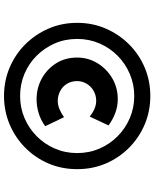

<svg xmlns="http://www.w3.org/2000/svg" viewBox="76 -840 786 979"><g transform="rotate(90 469.5 -350.0)"><path d="M469 23Q392 23 324.5 -5.5Q257 -34 206 -85Q155 -136 125.5 -203.5Q96 -271 96 -350Q96 -429 125.5 -496.5Q155 -564 206 -615Q257 -666 324.5 -694.5Q392 -723 469 -723Q546 -723 613.5 -694.5Q681 -666 732.5 -615Q784 -564 813 -496.5Q842 -429 842 -350Q842 -271 813 -203.5Q784 -136 732.5 -85Q681 -34 613.5 -5.5Q546 23 469 23ZM486 -143Q429 -143 381 -169Q333 -195 303 -241.5Q273 -288 273 -350Q273 -406 301.5 -453Q330 -500 378 -528.5Q426 -557 486 -557Q521 -557 555 -544.5Q589 -532 619 -510L574 -414Q563 -423 550 -430.5Q537 -438 523 -442.5Q509 -447 494 -447Q466 -447 443 -434Q420 -421 406.5 -398.5Q393 -376 393 -350Q393 -320 407 -297.5Q421 -275 444.5 -263Q468 -251 494 -251Q515 -251 536.5 -260Q558 -269 577 -283L623 -187Q591 -164 556 -153.5Q521 -143 486 -143ZM469 -59Q529 -59 581.5 -81.5Q634 -104 674 -143.5Q714 -183 737 -236Q760 -289 760 -350Q760 -411 737 -464Q714 -517 674 -556.5Q634 -596 581.5 -618.5Q529 -641 469 -641Q410 -641 357 -618.5Q304 -596 264 -556.5Q224 -517 201 -464Q178 -411 178 -350Q178 -288 201 -235.5Q224 -183 264 -143Q304 -103 356.5 -81Q409 -59 469 -59Z"/></g></svg>

Font: Lexend Tera SemiBold
Style: Regular
Weight: 600
Version: Version 1.007